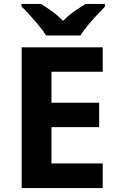

<svg xmlns="http://www.w3.org/2000/svg" viewBox="-20 -954 600 974"><path d="M501 0H90V-714H501V-590H241V-433H483V-309H241V-125H501ZM214 -774Q200 -797 177.5 -824Q155 -851 131.5 -877Q108 -903 89 -921V-934H188Q214 -918 244 -896.5Q274 -875 300 -848Q326 -875 357 -896.5Q388 -918 414 -934H513V-921Q495 -903 471 -877Q447 -851 424.5 -824Q402 -797 388 -774Z"/></svg>

Font: Noto Sans Hebrew
Style: Bold
Weight: 700
Designer: Monotype Design Team
Foundry: Monotype Imaging Inc.
Version: Version 2.003